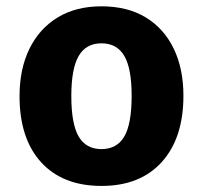

<svg xmlns="http://www.w3.org/2000/svg" viewBox="-20 -583 655 620"><path d="M307.7 -562.6Q391.8 -562.6 450.8 -526.7Q509.7 -490.8 541 -425.9Q572.3 -361 572.3 -273.8Q572.3 -137.4 502.6 -60Q432.8 17.4 307.7 17.4Q182.6 17.4 112.8 -59Q43.1 -135.4 43.1 -272.8Q43.1 -359.5 74.6 -424.6Q106.2 -489.7 165.4 -526.2Q224.6 -562.6 307.7 -562.6ZM307.7 -443.1Q257.9 -443.1 234.1 -402.3Q210.3 -361.5 210.3 -272.8Q210.3 -182.6 234.1 -142.1Q257.9 -101.5 307.7 -101.5Q357.4 -101.5 381.3 -142.1Q405.1 -182.6 405.1 -273.8Q405.1 -362.1 381.3 -402.6Q357.4 -443.1 307.7 -443.1Z"/></svg>

Font: FiraCode Nerd Font Mono
Style: Bold
Weight: 700
Monospace: yes
Designer: Carrois Corporate, Edenspiekermann AG, Nikita Prokopov
Foundry: Carrois Corporate, Edenspiekermann AG, Nikita Prokopov
Version: Version 6.002;Nerd Fonts 3.3.0